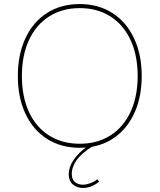

<svg xmlns="http://www.w3.org/2000/svg" viewBox="-20 -723 787 947"><path d="M68 -348Q68 -454 105.5 -534.5Q143 -615 212 -659Q281 -703 373 -703Q465 -703 534 -659Q603 -615 641 -534.5Q679 -454 679 -348Q679 -254 649 -180Q619 -106 563.5 -59Q508 -12 433 1Q334 63 334 136Q334 161 349.5 174.5Q365 188 389 188Q405 188 424.5 181Q444 174 460 161L469 173Q431 204 390 204Q359 204 339 186.5Q319 169 319 137Q319 101 342.5 66.5Q366 32 403 5L373 6Q281 6 212 -38Q143 -82 105.5 -162Q68 -242 68 -348ZM659 -348Q659 -450 624 -525.5Q589 -601 524.5 -642Q460 -683 373 -683Q287 -683 222.5 -642Q158 -601 123 -525.5Q88 -450 88 -348Q88 -246 123 -170.5Q158 -95 222.5 -54.5Q287 -14 373 -14Q460 -14 524.5 -55Q589 -96 624 -171.5Q659 -247 659 -348Z"/></svg>

Font: Hanken Grotesk Thin
Style: Regular
Weight: 100
Designer: Alfredo Marco Pradil
Foundry: Hanken Design Co.
Version: Version 3.014